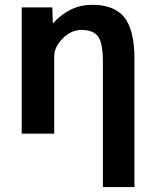

<svg xmlns="http://www.w3.org/2000/svg" viewBox="-20 -550 637 790"><path d="M69.3 0V-519.5H195.3L197.3 -455.1H199.2Q267.6 -530.3 359.4 -530.3Q450.2 -530.3 491.7 -478.5Q533.2 -426.8 533.2 -306.6V219.7H403.3V-296.9Q403.3 -372.1 383.8 -399.4Q364.3 -426.8 314.5 -426.8Q273.4 -426.8 238.3 -392.1Q203.1 -357.4 203.1 -317.4V0Z"/></svg>

Font: Mgen+ 1c bold
Style: Bold
Weight: 700
Designer: [Source Han Sans]
Ryoko NISHIZUKA  (kana & ideographs); Paul D. Hunt (Latin, Greek & Cyrillic); Wenlong ZHANG  (bopomofo
Version: Version 1.059.20150602